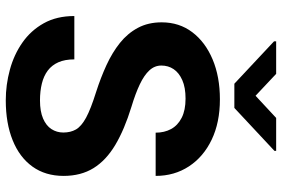

<svg xmlns="http://www.w3.org/2000/svg" viewBox="-174 -780 962 655"><g transform="rotate(90 307.5 -452.0)"><path d="M321.8 9.8Q268.6 9.8 217.3 -4.2Q166 -18.1 124.8 -46.9Q83.5 -75.7 58.8 -119.9Q34.2 -164.1 34.2 -224.1H182.1Q182.1 -191.9 191.9 -169.7Q201.7 -147.5 220.2 -133.5Q238.8 -119.6 264.6 -113.3Q290.5 -106.9 321.8 -106.9Q359.4 -106.9 383.8 -117.4Q408.2 -127.9 419.9 -146Q431.6 -164.1 431.6 -186.5Q431.6 -211.4 421.1 -229.7Q410.6 -248 380.9 -264.2Q351.1 -280.3 293.5 -298.3Q244.6 -314 201.7 -333.7Q158.7 -353.5 126 -379.6Q93.3 -405.8 74.5 -440.9Q55.7 -476.1 55.7 -522Q55.7 -582 89.4 -626.5Q123 -670.9 182.1 -695.8Q241.2 -720.7 318.4 -720.7Q397.5 -720.7 456.1 -692.6Q514.6 -664.6 547.1 -615Q579.6 -565.4 579.6 -501.5H432.1Q432.1 -531.2 419.7 -554.2Q407.2 -577.1 381.3 -590.3Q355.5 -603.5 315.9 -603.5Q277.8 -603.5 252.7 -592.3Q227.5 -581.1 215.3 -562.7Q203.1 -544.4 203.1 -521Q203.1 -498 219.5 -480.2Q235.8 -462.4 267.1 -447.5Q298.3 -432.6 343.8 -418.9Q421.4 -395 473.9 -363.8Q526.4 -332.5 553 -289.6Q579.6 -246.6 579.6 -187.5Q579.6 -125.5 547.9 -81.3Q516.1 -37.1 458 -13.7Q399.9 9.8 321.8 9.8ZM494.1 -906.7 347.7 -770H265.1L120.6 -905.3V-912.6H231.4L306.2 -842.3L381.8 -912.6H494.1Z"/></g></svg>

Font: Heebo
Style: Bold
Weight: 700
Designer: Oded Ezer
Foundry: Ezer Type House
Version: Version 3.100